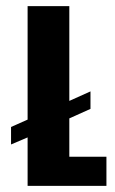

<svg xmlns="http://www.w3.org/2000/svg" viewBox="-20 -606 376 626"><path d="M70 0V-158L16 -135V-192L70 -216V-586H206V-277L275 -308V-251L206 -220V-95H327V0Z"/></svg>

Font: Alumni Sans ExtraBold
Style: Regular
Weight: 800
Designer: Robert E. Leuschke
Foundry: Robert E. Leuschke
Version: Version 1.018